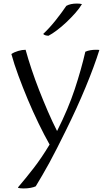

<svg xmlns="http://www.w3.org/2000/svg" viewBox="-20 -802 610 1080"><path d="M124 -522Q138 -471 157.5 -412.5Q177 -354 200.5 -294Q224 -234 249.5 -175Q275 -116 301 -65Q301 -65 302 -67Q364 -190 400.5 -300.5Q437 -411 460 -511Q473 -517 488.5 -519.5Q504 -522 518 -522Q523 -522 528.5 -522Q534 -522 539 -521Q511 -431 462 -312.5Q413 -194 350 -67Q323 -12 300.5 32Q278 76 258 113Q238 150 219 182Q200 214 181 246Q171 251 152.5 254.5Q134 258 114 258Q95 258 82 255V251Q124 202 169 144Q214 86 259 11Q229 -42 197 -108Q165 -174 136.5 -242Q108 -310 83.5 -376.5Q59 -443 44 -498Q60 -509 82.5 -515.5Q105 -522 124 -522ZM441 -779Q427 -755 403.5 -728.5Q380 -702 353.5 -677Q327 -652 300.5 -632Q274 -612 253 -601Q244 -601 235.5 -603.5Q227 -606 223 -611Q258 -644 292 -686.5Q326 -729 353 -769Q376 -782 413 -782Q429 -782 441 -779Z"/></svg>

Font: Gotu
Style: Regular
Weight: 400
Designer: Sarang Kulkarni & Kailash Malviya
Foundry: Ek Type
Version: Version 2.320;hotconv 1.0.109;makeotfexe 2.5.65596; ttfautoh